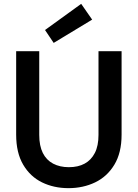

<svg xmlns="http://www.w3.org/2000/svg" viewBox="-20 -966 715 998"><path d="M336 12Q260 12 198.5 -18Q137 -48 100.5 -110Q64 -172 64 -266V-700H184V-265Q184 -208 202.5 -171Q221 -134 256 -115.5Q291 -97 338 -97Q386 -97 420 -115.5Q454 -134 473 -171Q492 -208 492 -265V-700H612V-266Q612 -172 574.5 -110Q537 -48 474.5 -18Q412 12 336 12ZM259 -743 214 -810 402 -946 459 -864Z"/></svg>

Font: DM Sans 9pt SemiBold
Style: Regular
Weight: 600
Version: Version 4.004;gftools[0.9.30]